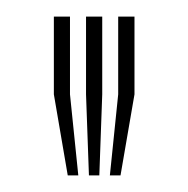

<svg xmlns="http://www.w3.org/2000/svg" viewBox="-20 -820 226 231"><path d="M112.2 -609 122.2 -706.5V-800H141.8V-706.5L125 -609ZM61.5 -609 44.8 -706.5V-800H64.2V-706.5L74.2 -609ZM87 -609 83.5 -706.5V-800H103V-706.5L99.5 -609Z"/></svg>

Font: Big Shoulders Inline Text SemiBold
Style: Regular
Weight: 600
Designer: Patric King
Foundry: XO Type Co
Version: Version 1.000